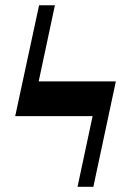

<svg xmlns="http://www.w3.org/2000/svg" viewBox="-20 -714 501 734"><path d="M127.9 -402.8H422.9L336.9 0H276.4L334 -270H38.1L129.4 -693.8H189.9Z"/></svg>

Font: Tinos
Style: Bold
Weight: 700
Designer: Steve Matteson
Foundry: Monotype Imaging Inc.
Version: Version 1.23